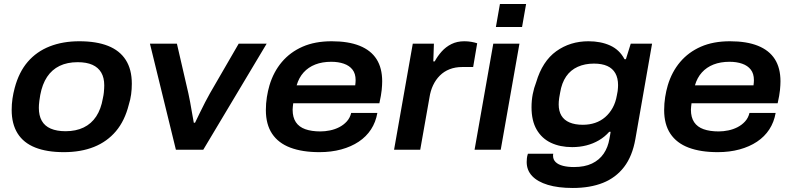

<svg xmlns="http://www.w3.org/2000/svg" viewBox="-20 -744 3935 954"><path d="M297 12Q213 12 155 -11Q97 -34 67.5 -81Q38 -128 38 -198Q38 -227 42 -254Q46 -281 53 -307Q74 -386 118 -437Q162 -488 227 -513.5Q292 -539 374 -539Q459 -539 517 -516Q575 -493 605 -446Q635 -399 635 -328Q635 -301 631.5 -275Q628 -249 620 -224Q600 -144 556 -92Q512 -40 447 -14Q382 12 297 12ZM306 -92Q357 -92 395.5 -110.5Q434 -129 458 -165.5Q482 -202 491 -255Q495 -273 496 -284.5Q497 -296 497.5 -304.5Q498 -313 498 -320Q498 -358 483 -383.5Q468 -409 439 -422Q410 -435 366 -435Q314 -435 276 -416.5Q238 -398 214 -362Q190 -326 180 -272Q177 -255 175.5 -243Q174 -231 173.5 -223Q173 -215 173 -208Q173 -170 187.5 -144Q202 -118 232 -105Q262 -92 306 -92Z M854 0 725 -527H859L916 -280Q920 -264 924.5 -238Q929 -212 934 -184Q939 -156 943 -134H949Q959 -155 972.5 -182.5Q986 -210 999.5 -236.5Q1013 -263 1023 -280L1166 -527H1305L990 0Z M1567 12Q1482 12 1422.5 -10.5Q1363 -33 1332 -79.5Q1301 -126 1301 -197Q1301 -230 1306 -261.5Q1311 -293 1319 -320Q1339 -387 1380.5 -436Q1422 -485 1483.5 -512Q1545 -539 1628 -539Q1711 -539 1767 -516.5Q1823 -494 1851 -450Q1879 -406 1879 -340Q1879 -322 1876.5 -296.5Q1874 -271 1865 -231H1437Q1436 -222 1435 -214Q1434 -206 1434 -199Q1434 -161 1450 -137Q1466 -113 1497 -102Q1528 -91 1572 -91Q1595 -91 1619.5 -96Q1644 -101 1665.5 -112Q1687 -123 1703 -140.5Q1719 -158 1725 -183H1855Q1847 -137 1823.5 -101Q1800 -65 1762.5 -40Q1725 -15 1675.5 -1.5Q1626 12 1567 12ZM1454 -320H1745Q1746 -328 1746.5 -334.5Q1747 -341 1747 -346Q1747 -378 1731.5 -398Q1716 -418 1688.5 -427.5Q1661 -437 1626 -437Q1581 -437 1546.5 -423.5Q1512 -410 1488.5 -384Q1465 -358 1454 -320Z M1938 0 2031 -527H2136L2133 -439H2140Q2154 -465 2174.5 -488Q2195 -511 2223 -525Q2251 -539 2287 -539Q2306 -539 2322.5 -536Q2339 -533 2351 -529L2331 -411H2277Q2242 -411 2214 -400Q2186 -389 2165.5 -368.5Q2145 -348 2132 -320.5Q2119 -293 2114 -260L2068 0Z M2444 -610 2464 -724H2594L2574 -610ZM2338 0 2431 -527H2561L2468 0Z M2826 190Q2753 190 2702 174.5Q2651 159 2624 130.5Q2597 102 2597 61Q2597 53 2598 42.5Q2599 32 2603 20H2729Q2728 24 2728 26Q2728 28 2728 30Q2728 49 2741 61.5Q2754 74 2777.5 80Q2801 86 2832 86Q2885 86 2921.5 68.5Q2958 51 2979.5 19.5Q3001 -12 3008 -54Q3010 -64 3011.5 -73Q3013 -82 3014 -89H3007Q2985 -64 2956 -47Q2927 -30 2893.5 -21.5Q2860 -13 2823 -13Q2763 -13 2717.5 -34.5Q2672 -56 2646.5 -100Q2621 -144 2621 -211Q2621 -245 2627 -276Q2633 -307 2644 -335Q2675 -440 2744 -489.5Q2813 -539 2904 -539Q2965 -539 3011.5 -518Q3058 -497 3083 -450H3090L3114 -527H3220L3137 -53Q3122 32 3081 85.5Q3040 139 2976 164.5Q2912 190 2826 190ZM2876 -124Q2909 -124 2937 -133.5Q2965 -143 2987 -162Q3009 -181 3024 -208Q3039 -235 3045 -270Q3048 -283 3049 -291.5Q3050 -300 3050.5 -307.5Q3051 -315 3051 -321Q3051 -356 3037.5 -380Q3024 -404 2997.5 -416Q2971 -428 2931 -428Q2886 -428 2850.5 -412Q2815 -396 2793 -364Q2771 -332 2763 -283Q2760 -268 2758.5 -257.5Q2757 -247 2756.5 -239.5Q2756 -232 2756 -225Q2756 -192 2769.5 -169.5Q2783 -147 2810 -135.5Q2837 -124 2876 -124Z M3546 12Q3461 12 3401.5 -10.5Q3342 -33 3311 -79.5Q3280 -126 3280 -197Q3280 -230 3285 -261.5Q3290 -293 3298 -320Q3318 -387 3359.5 -436Q3401 -485 3462.5 -512Q3524 -539 3607 -539Q3690 -539 3746 -516.5Q3802 -494 3830 -450Q3858 -406 3858 -340Q3858 -322 3855.5 -296.5Q3853 -271 3844 -231H3416Q3415 -222 3414 -214Q3413 -206 3413 -199Q3413 -161 3429 -137Q3445 -113 3476 -102Q3507 -91 3551 -91Q3574 -91 3598.5 -96Q3623 -101 3644.5 -112Q3666 -123 3682 -140.5Q3698 -158 3704 -183H3834Q3826 -137 3802.5 -101Q3779 -65 3741.5 -40Q3704 -15 3654.5 -1.5Q3605 12 3546 12ZM3433 -320H3724Q3725 -328 3725.5 -334.5Q3726 -341 3726 -346Q3726 -378 3710.5 -398Q3695 -418 3667.5 -427.5Q3640 -437 3605 -437Q3560 -437 3525.5 -423.5Q3491 -410 3467.5 -384Q3444 -358 3433 -320Z"/></svg>

Font: Archivo SemiExpanded SemiBold
Style: Italic
Weight: 600
Width: 6
Italic angle: -10°
Designer: Hector Gatti
Foundry: Omnibus-Type
Version: Version 2.001